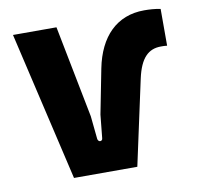

<svg xmlns="http://www.w3.org/2000/svg" viewBox="-64 -582 665 648"><g transform="rotate(-10 268.5 -258.0)"><path d="M139 0H356L419 -291C434 -360 462 -386 505 -386C511 -386 519 -386 526 -385V-511C506 -515 488 -516 470 -516C376 -516 315 -454 294 -348L264 -195L256 -116C256 -110 252 -107 248 -107C244 -107 240 -110 239 -116L231 -195L169 -511H20Z"/></g></svg>

Font: Finlandica
Style: Bold
Weight: 700
Designer: Niklas Ekholm, Juho Hiilivirta, Jaakko Suomalainen
Foundry: Helsinki Type Studio
Version: Version 2.000;Glyphs 3.2 (3202)